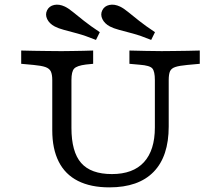

<svg xmlns="http://www.w3.org/2000/svg" viewBox="-20 -786 923 817"><path d="M202.4 -369.4V-445.2Q202.4 -468.7 196.5 -481.6Q190.5 -494.5 173.4 -500.6Q156.3 -506.6 122.8 -509.7L70.2 -514.5V-571Q94.1 -570.2 123.2 -569.8Q152.3 -569.4 181.4 -569Q210.5 -568.5 234.7 -568.5H242.8H247Q266.3 -568.5 288.9 -569Q311.5 -569.4 334.6 -569.8Q357.6 -570.2 376.4 -571V-514.5L345.5 -511.4Q307 -506.5 295.5 -494Q284 -481.6 284 -445.2V-369.4ZM445.4 11.3Q366.1 11.3 311.7 -16.2Q257.3 -43.7 229.9 -98.1Q202.4 -152.5 202.4 -231.5V-369.4H284V-242Q284 -139.8 325.3 -92.6Q366.6 -45.3 456.2 -45.3Q546.4 -45.3 592.7 -96.1Q639 -146.9 639 -243.7V-369.4H697.9V-247.7Q697.9 -120.5 633.6 -54.6Q569.4 11.3 445.4 11.3ZM639 -369.4V-445.2Q639 -482.3 628.2 -494.8Q617.5 -507.3 575.2 -510.5L530.7 -514.5V-571Q561.2 -570.2 599.7 -569.4Q638.2 -568.5 668 -568.5Q691.8 -568.5 720.7 -569Q749.6 -569.4 778.4 -569.8Q807.2 -570.2 830.1 -571V-514.5L777.5 -509.7Q743.2 -506.6 726.1 -500.9Q709.1 -495.3 703.5 -482.8Q697.9 -470.2 697.9 -445.2V-369.4ZM388.4 -616.1Q342.6 -634.5 309 -643.6Q275.4 -652.7 251.7 -659Q228.1 -665.3 212.8 -673.4Q189.9 -685.6 180.7 -704.9Q171.5 -724.3 180.4 -742.3Q189.4 -760.4 210.5 -764.9Q231.6 -769.4 255.8 -758.1Q271.1 -750.8 290.2 -735.1Q309.3 -719.4 336.9 -697.6Q364.4 -675.8 404.7 -649.1ZM623.3 -616.1Q578.3 -634.5 544.3 -643.6Q510.2 -652.7 486.6 -659Q463 -665.3 447.6 -673.4Q424.8 -685.6 415.6 -704.9Q406.4 -724.3 415.3 -742.3Q424.3 -760.4 445.4 -764.9Q466.5 -769.4 490.7 -758.1Q506 -750.8 525.1 -735.1Q544.2 -719.4 571.8 -697.6Q599.3 -675.8 639.5 -649.1Z"/></svg>

Font: Playfair 5pt SemiExpanded Light
Style: Regular
Weight: 300
Width: 6
Designer: Claus Eggers Sørensen
Foundry: Claus Eggers Sørensen
Version: Version 2.203